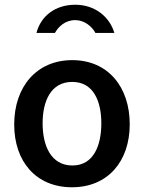

<svg xmlns="http://www.w3.org/2000/svg" viewBox="-20 -781 608 811"><path d="M463 -642C443 -710 381 -761 298 -761C215 -761 153 -715 134 -642H212C226 -667 254 -696 298 -696C336 -696 368 -670 383 -642ZM284 10C436 10 528 -100 528 -256C528 -413 437 -527 285 -527C136 -527 40 -416 40 -255C40 -99 132 10 284 10ZM286 -82C195 -82 160 -166 160 -260C160 -354 195 -435 285 -435C374 -435 408 -355 408 -260C408 -166 375 -82 286 -82Z"/></svg>

Font: United Sans SemiBold
Style: Regular
Weight: 600
Designer: Pablo Impallari, Rodrigo Fuenzalida (Modified by Dan O. Williams)
Version: Version 1.000;PS 001.000;hotconv 1.0.88;makeotf.lib2.5.64775